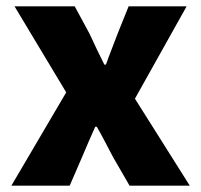

<svg xmlns="http://www.w3.org/2000/svg" viewBox="-20 -589 638 609"><path d="M16 0H201L240 -90C254 -123 268 -156 282 -187H287C305 -156 322 -122 339 -90L391 0H582L408 -276L572 -569H388L353 -482C341 -449 327 -416 316 -384H311C295 -416 279 -449 264 -482L217 -569H26L190 -296Z"/></svg>

Font: Source Han Sans HK Heavy
Style: Regular
Weight: 900
Designer: Ryoko NISHIZUKA 西塚涼子 (kana, bopomofo & ideographs); Paul D. Hunt (Latin, Greek & Cyrillic); Sandoll Communications 산돌커뮤니
Foundry: Adobe
Version: Version 2.000;hotconv 1.0.107;makeotfexe 2.5.65593